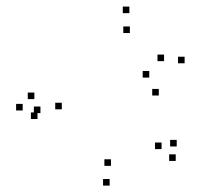

<svg xmlns="http://www.w3.org/2000/svg" viewBox="-20 -542 660 584"><path d="M514.5 -52.5V-72.5H494.5V-52.5ZM517.5 -96.5V-116.5H497.5V-96.5ZM471.5 -88.5V-108.5H451.5V-88.5ZM317.5 -37.5V-57.5H297.5V-37.5ZM168 -209.5V-229.5H148V-209.5ZM375 -441.5V-461.5H355V-441.5ZM479 -356V-376H459V-356ZM434 -306V-326H414V-306ZM84.5 -240.5V-260.5H64.5V-240.5ZM49 -206V-226H29V-206ZM94 -180V-200H74V-180ZM463 -251.5V-271.5H443V-251.5ZM541.5 -349.5V-369.5H521.5V-349.5ZM373.5 -502V-522H353.5V-502ZM103 -198V-218H83V-198ZM313.5 22.5V2.5H293.5V22.5Z"/></svg>

Font: Monaspace Radon Dots Var
Style: Regular
Weight: 400
Designer: Riley Cran and the Lettermatic Team
Version: Version 1.100 (Monaspace Radon Dots)